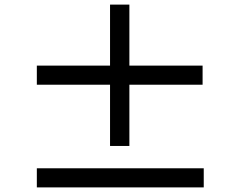

<svg xmlns="http://www.w3.org/2000/svg" viewBox="-20 -828 1040 834"><path d="M860 -460H542V-194H458V-460H140V-543H458V-808H542V-543H860ZM865 -97V-14H140V-97Z"/></svg>

Font: Source Han Sans SC Medium
Style: Regular
Weight: 500
Designer: Ryoko NISHIZUKA 西塚涼子 (kana, bopomofo & ideographs); Paul D. Hunt (Latin, Greek & Cyrillic); Sandoll Communications 산돌커뮤니
Foundry: Adobe
Version: Version 2.004;hotconv 1.0.118;makeotfexe 2.5.65603